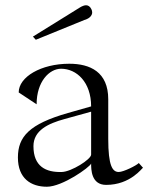

<svg xmlns="http://www.w3.org/2000/svg" viewBox="-20 -702 574 729"><path d="M116 -551 300 -626C300 -626 330 -633 330 -655C330 -659 329 -663 327 -667C322 -678 314 -682 307 -682C295 -682 283 -673 284 -674L105 -563ZM158 7C217 7 321 -67 326 -81C326 -59 326 0 383 0C476 0 520 -65 523 -65L507 -83C499 -74 449 -49 431 -49C407 -49 391 -72 391 -175V-325C391 -429 322 -460 243 -460C136 -460 51 -410 51 -351L119 -306C119 -392 167 -441 212 -441C271 -441 326 -390 326 -298L238 -273C91 -231 48 -183 48 -104C48 -24 98 7 158 7ZM215 -49C154 -47 107 -70 107 -147C107 -207 163 -233 225 -250L326 -278C326 -278 326 -260 326 -236V-115C326 -97 251 -50 215 -49Z"/></svg>

Font: Cantique Normal
Style: Regular
Weight: 400
Designer: Sébastien Hayez
Foundry: Sébastien Hayez & Ariel Martín Pérez
Version: Version 1.000;hotconv 1.0.109;makeotfexe 2.5.65596